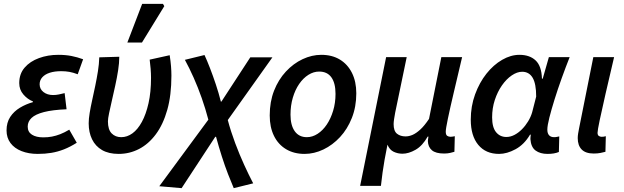

<svg xmlns="http://www.w3.org/2000/svg" viewBox="-20 -788 3245 998"><path d="M176 12Q129 12 92 -2.5Q55 -17 34.5 -44.5Q14 -72 14 -110Q14 -151 33 -180Q52 -209 83.5 -228Q115 -247 151 -257V-261Q123 -272 101.5 -297Q80 -322 80 -356Q80 -404 108 -436.5Q136 -469 182.5 -486Q229 -503 283 -503Q321 -503 351.5 -497Q382 -491 412 -480L384 -402Q360 -411 340.5 -414.5Q321 -418 298 -418Q264 -418 239 -410Q214 -402 200 -386.5Q186 -371 186 -350Q186 -325 206 -309.5Q226 -294 256 -294Q271 -294 285.5 -297Q300 -300 316 -304L326 -220Q253 -217 208.5 -205.5Q164 -194 144 -175Q124 -156 124 -130Q124 -102 146 -88Q168 -74 205 -74Q229 -74 250 -78Q271 -82 293 -90.5Q315 -99 340 -114L379 -46Q344 -24 312 -11.5Q280 1 247 6.5Q214 12 176 12Z M597 12Q545 12 510.5 -8Q476 -28 458.5 -64Q441 -100 441 -147Q441 -170 446 -200.5Q451 -231 459 -267Q467 -303 475 -341.5Q483 -380 489 -417.5Q495 -455 496 -490L600 -493Q600 -461 594 -422.5Q588 -384 579 -343Q570 -302 561.5 -265Q553 -228 547 -199.5Q541 -171 541 -157Q541 -114 560.5 -94.5Q580 -75 610 -75Q641 -75 668.5 -95Q696 -115 717.5 -154.5Q739 -194 752 -251.5Q765 -309 765 -384Q765 -405 763 -431Q761 -457 758 -478L862 -501Q867 -469 869 -443Q871 -417 871 -395Q871 -293 849.5 -217Q828 -141 790 -90Q752 -39 702.5 -13.5Q653 12 597 12ZM642 -567 719 -768H827L834 -756L718 -567Z M924 190 808 180 1063 -166Q1048 -223 1028.5 -278.5Q1009 -334 986.5 -384.5Q964 -435 941 -477L1043 -502Q1056 -474 1071.5 -434Q1087 -394 1102 -349Q1117 -304 1128 -260H1131L1281 -490H1396L1164 -164Q1180 -104 1202.5 -44Q1225 16 1249.5 69.5Q1274 123 1296 165L1195 190Q1182 160 1165.5 117.5Q1149 75 1133 25Q1117 -25 1103 -77H1099Z M1563 12Q1508 12 1467 -12.5Q1426 -37 1404 -82Q1382 -127 1382 -188Q1382 -259 1404.5 -316.5Q1427 -374 1466 -416Q1505 -458 1553 -480.5Q1601 -503 1650 -503Q1706 -503 1746.5 -478.5Q1787 -454 1809.5 -409Q1832 -364 1832 -303Q1832 -233 1809 -175Q1786 -117 1747.5 -75.5Q1709 -34 1661 -11Q1613 12 1563 12ZM1575 -75Q1604 -75 1631 -92.5Q1658 -110 1678.5 -140.5Q1699 -171 1711.5 -212Q1724 -253 1724 -300Q1724 -356 1702.5 -386Q1681 -416 1639 -416Q1610 -416 1583 -399Q1556 -382 1535 -351.5Q1514 -321 1502 -280Q1490 -239 1490 -192Q1490 -137 1512 -106Q1534 -75 1575 -75Z M1852 178 1987 -491H2094L2034 -202Q2031 -186 2028.5 -169.5Q2026 -153 2026 -143Q2026 -107 2043.5 -93Q2061 -79 2088 -79Q2106 -79 2124.5 -87Q2143 -95 2164.5 -114.5Q2186 -134 2210 -170L2274 -491H2382Q2358 -389 2338.5 -306.5Q2319 -224 2308 -171Q2297 -118 2297 -104Q2297 -87 2304.5 -82Q2312 -77 2322 -77Q2327 -77 2333 -78Q2339 -79 2344 -80L2342 1Q2332 4 2319 7Q2306 10 2288 10Q2245 10 2225 -7Q2205 -24 2204 -55Q2204 -60 2205 -64Q2206 -68 2207 -78H2203Q2176 -30 2140 -9.5Q2104 11 2072 11Q2048 11 2026.5 1Q2005 -9 1994 -36Q1985 8 1979 42.5Q1973 77 1968.5 109Q1964 141 1960 178Z M2574 12Q2505 12 2466 -35Q2427 -82 2427 -166Q2427 -236 2449.5 -297.5Q2472 -359 2508.5 -405Q2545 -451 2590 -477Q2635 -503 2680 -503Q2733 -503 2764 -474Q2795 -445 2797 -379H2801L2833 -491H2941Q2920 -438 2899.5 -381Q2879 -324 2862.5 -271Q2846 -218 2835.5 -176.5Q2825 -135 2825 -114Q2825 -95 2834 -85Q2843 -75 2860 -75Q2869 -75 2875 -76.5Q2881 -78 2887 -79L2885 2Q2873 7 2858.5 9.5Q2844 12 2826 12Q2788 12 2764 -5.5Q2740 -23 2737 -65Q2737 -69 2737.5 -75Q2738 -81 2739 -88H2735Q2705 -37 2660 -12.5Q2615 12 2574 12ZM2612 -76Q2633 -76 2653.5 -86.5Q2674 -97 2692.5 -115.5Q2711 -134 2725 -157Q2739 -180 2746 -204L2767 -286Q2767 -353 2748.5 -384Q2730 -415 2694 -415Q2668 -415 2640 -396Q2612 -377 2589 -344Q2566 -311 2552 -268.5Q2538 -226 2538 -178Q2538 -126 2558.5 -101Q2579 -76 2612 -76Z M3066 10Q3024 10 3003.5 -11Q2983 -32 2983 -70Q2983 -81 2985 -93.5Q2987 -106 2990 -121L3064 -491H3172Q3147 -385 3127.5 -300Q3108 -215 3097 -162.5Q3086 -110 3086 -98Q3086 -86 3092.5 -81.5Q3099 -77 3107 -77Q3112 -77 3117 -77.5Q3122 -78 3129 -80L3127 1Q3116 4 3101 7Q3086 10 3066 10Z"/></svg>

Font: Source Sans 3 SemiBold
Style: Italic
Weight: 600
Italic angle: -11°
Designer: Paul D. Hunt
Foundry: Adobe
Version: Version 3.046;hotconv 1.0.118;makeotfexe 2.5.65603